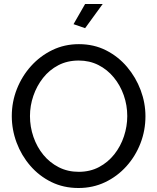

<svg xmlns="http://www.w3.org/2000/svg" viewBox="-20 -936 788 961"><path d="M373 5Q298 5 237 -25Q176 -55 131.5 -106.5Q87 -158 63 -222.5Q39 -287 39 -355Q39 -426 64.5 -490.5Q90 -555 135.5 -605.5Q181 -656 242 -685.5Q303 -715 375 -715Q450 -715 511 -684Q572 -653 616 -601Q660 -549 684 -485Q708 -421 708 -354Q708 -283 683 -218.5Q658 -154 612.5 -103.5Q567 -53 506 -24Q445 5 373 5ZM130 -355Q130 -301 147.5 -250.5Q165 -200 197 -161Q229 -122 274 -99Q319 -76 374 -76Q431 -76 476 -100Q521 -124 552.5 -164Q584 -204 600.5 -254Q617 -304 617 -355Q617 -409 599.5 -459Q582 -509 549.5 -548.5Q517 -588 472.5 -610.5Q428 -633 374 -633Q317 -633 272 -609.5Q227 -586 195.5 -546Q164 -506 147 -456.5Q130 -407 130 -355ZM406 -795 348 -815 406 -916H494Z"/></svg>

Font: Raleway Thin Medium
Style: Regular
Weight: 500
Version: Version 4.026